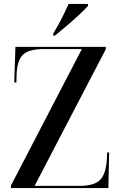

<svg xmlns="http://www.w3.org/2000/svg" viewBox="-20 -951 611 971"><path d="M35 0V-12L394 -703H203Q127 -703 97 -675Q67 -647 64 -575L63 -534H52L58 -714H515V-702L155 -11H382Q454 -11 484 -39Q514 -67 520 -138L522 -180H532L528 0ZM249 -781Q270 -815 291 -856Q312 -897 327 -931H425V-921Q410 -904 380.5 -876.5Q351 -849 317.5 -820.5Q284 -792 258 -771H249Z"/></svg>

Font: Noto Serif Display SemiCondensed Medium
Style: Regular
Weight: 500
Width: 4
Designer: Monotype Design Team
Foundry: Monotype Imaging Inc.
Version: Version 2.009